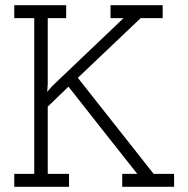

<svg xmlns="http://www.w3.org/2000/svg" viewBox="-20 -720 726 740"><path d="M246 0V-50H164V-309L244 -386Q311 -301 376.5 -217.5Q442 -134 509 -50H451V0H651V-50H572Q499 -143 426 -235Q353 -327 280 -420L522 -650H607V-700H406V-650H456L180 -387L162 -366Q162 -374 163 -381Q164 -388 164 -396V-650H235V-700H35V-650H112V-50H35V0Z"/></svg>

Font: Josefin Slab Medium
Style: Regular
Weight: 500
Designer: Santiago Orozco
Foundry: Typemade
Version: Version 2.000